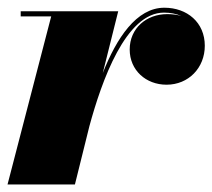

<svg xmlns="http://www.w3.org/2000/svg" viewBox="-20 -490 564 510"><path d="M116 -446.5 0 0H179L217.5 -155C250 -274.5 314 -456.5 415.5 -456.5C432.5 -456.5 448 -453.5 461.5 -447.5C450 -451 437.5 -452.5 424 -452.5C369 -452.5 324.5 -415 324.5 -358.5C324.5 -303.5 367.5 -265 422.5 -265C480.5 -265 524 -309.5 524 -368.5C524 -430.5 477 -469.5 416.5 -469.5C342.5 -469.5 289.5 -388.5 253 -296L294 -460H35V-446.5Z"/></svg>

Font: Bodoni* 16pt Fatface
Style: Italic
Weight: 900
Italic angle: -13°
Version: Version 2.3